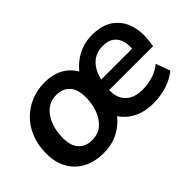

<svg xmlns="http://www.w3.org/2000/svg" viewBox="-74 -776 1063 1063"><g transform="rotate(-45 457.0 -244.5)"><path d="M267 10Q195 10 143.5 -17.5Q92 -45 64.5 -95Q37 -145 37 -212Q37 -278 58 -331Q79 -384 116.5 -421.5Q154 -459 203 -479Q252 -499 309 -499Q380 -499 429 -467.5Q478 -436 500 -379H469Q502 -432 556.5 -465.5Q611 -499 681 -499Q760 -499 807.5 -464Q855 -429 872.5 -371Q890 -313 880 -244L876 -216H511L521 -288H798L782 -273Q788 -313 779.5 -344.5Q771 -376 747 -395Q723 -414 680 -414Q637 -414 608 -394.5Q579 -375 562.5 -343.5Q546 -312 540 -276L535 -244Q527 -195 540 -159.5Q553 -124 584.5 -105Q616 -86 664 -86Q708 -86 747 -98.5Q786 -111 817 -136L848 -53Q813 -23 762 -6.5Q711 10 655 10Q578 10 523.5 -23Q469 -56 445 -114H483Q460 -76 427.5 -48Q395 -20 354.5 -5Q314 10 267 10ZM270 -86Q316 -86 347.5 -112Q379 -138 396 -182.5Q413 -227 413 -282Q413 -341 384.5 -372.5Q356 -404 306 -404Q261 -404 229 -378Q197 -352 180 -307.5Q163 -263 163 -207Q163 -148 191.5 -117Q220 -86 270 -86Z"/></g></svg>

Font: Nunito Sans 12pt
Style: Bold Italic
Weight: 700
Italic angle: -9°
Designer: Vernon Adams
Foundry: Vernon Adams
Version: Version 3.101;gftools[0.9.27]